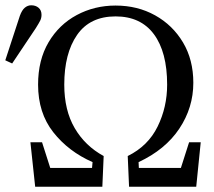

<svg xmlns="http://www.w3.org/2000/svg" viewBox="-29 -706 811 726"><path d="M104 0 86 -168H130L161 -71H319L321 -93Q230 -133 172.5 -206Q115 -279 115 -386Q115 -479 154.5 -546Q194 -613 261 -649Q328 -685 408 -685Q491 -685 557.5 -648Q624 -611 663 -545.5Q702 -480 702 -393Q702 -299 649 -219.5Q596 -140 495 -93L496 -71H655L686 -168H730L713 0H459L454 -116Q531 -154 567 -227.5Q603 -301 603 -386Q603 -509 553 -576.5Q503 -644 408 -644Q311 -644 262.5 -574Q214 -504 214 -386Q214 -289 253.5 -221.5Q293 -154 363 -116L358 0ZM-9 -478 46 -646Q54 -668 65 -677Q76 -686 89 -686Q106 -686 117 -676.5Q128 -667 128 -650Q128 -638 123 -628Q118 -618 106 -599L17 -466Z"/></svg>

Font: Source Serif 4 Subhead
Style: Regular
Weight: 400
Designer: Frank Grießhammer
Foundry: Adobe Systems Incorporated
Version: Version 4.004;hotconv 1.0.117;makeotfexe 2.5.65602